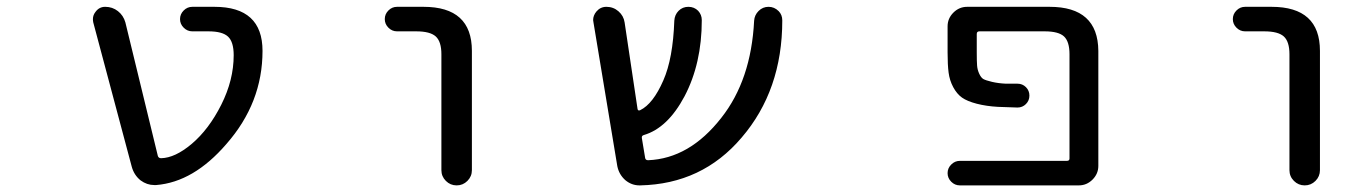

<svg xmlns="http://www.w3.org/2000/svg" viewBox="-20 -567 4040 566"><path d="M544.9 -142.6Q595.7 -185.5 632.3 -258.3Q668.9 -331.1 668.9 -404.3Q668.9 -443.4 652.3 -459Q635.7 -474.6 594.7 -474.6H546.9Q532.2 -474.6 521.5 -485.4Q510.7 -496.1 510.7 -510.7Q510.7 -525.4 521.5 -536.1Q532.2 -546.9 546.9 -546.9H612.3Q753.9 -546.9 753.9 -417Q753.9 -263.7 647.5 -142.6Q550.8 -30.3 440.4 -21.5Q437.5 -21.5 434.6 -21.5Q413.1 -21.5 394.5 -35.2Q375 -50.8 368.2 -76.2L254.9 -501Q253.9 -505.9 253.9 -510.7Q253.9 -522.5 261.7 -532.2Q272.5 -546.9 290 -546.9Q311.5 -546.9 327.6 -534.2Q343.8 -521.5 349.6 -501L445.3 -107.4Q447.3 -100.6 455.1 -100.6Q496.1 -101.6 544.9 -142.6Z M1150.4 -474.6Q1135.7 -474.6 1125 -485.4Q1114.3 -496.1 1114.3 -510.7Q1114.3 -525.4 1125 -536.1Q1135.7 -546.9 1150.4 -546.9H1228.5Q1371.1 -546.9 1371.1 -417V-65.4Q1371.1 -46.9 1357.9 -33.7Q1344.7 -20.5 1326.2 -20.5Q1307.6 -20.5 1294.4 -33.7Q1281.2 -46.9 1281.2 -65.4V-407.2Q1281.2 -444.3 1264.6 -459.5Q1248 -474.6 1207 -474.6Z M2275.4 -534.2Q2286.1 -523.4 2286.1 -506.8Q2286.1 -300.8 2166 -161.1Q2049.8 -24.4 1867.2 -20.5Q1866.2 -20.5 1865.2 -20.5Q1841.8 -20.5 1823.2 -36.1Q1804.7 -52.7 1799.8 -77.1L1729.5 -501Q1728.5 -504.9 1728.5 -507.8Q1728.5 -521.5 1738.3 -533.2Q1750 -546.9 1767.6 -546.9Q1788.1 -546.9 1803.2 -533.7Q1818.4 -520.5 1821.3 -501L1859.4 -246.1Q1860.4 -239.3 1867.2 -242.2Q1905.3 -260.7 1935.5 -330.1Q1963.9 -394.5 1967.8 -505.9Q1968.8 -523.4 1980.5 -535.2Q1992.2 -546.9 2009.3 -546.9Q2026.4 -546.9 2038.1 -535.2Q2048.8 -523.4 2048.8 -507.8Q2048.8 -379.9 1998 -283.2Q1948.2 -189.5 1877.9 -168.9Q1871.1 -167 1872.1 -160.2L1881.8 -101.6Q1882.8 -94.7 1890.6 -94.7Q2012.7 -99.6 2106.4 -219.7Q2194.3 -331.1 2203.1 -505.9Q2204.1 -522.5 2216.3 -534.7Q2228.5 -546.9 2245.6 -546.9Q2262.7 -546.9 2275.4 -534.2Z M3074.2 -546.9Q3216.8 -546.9 3217.8 -417V-78.1Q3217.8 -54.7 3200.7 -37.6Q3183.6 -20.5 3160.2 -20.5H2809.6Q2794.9 -20.5 2784.2 -31.2Q2773.4 -42 2773.4 -56.6Q2773.4 -71.3 2784.2 -82Q2794.9 -92.8 2809.6 -92.8H3125Q3132.8 -92.8 3132.8 -99.6V-407.2Q3132.8 -444.3 3116.7 -459.5Q3100.6 -474.6 3059.6 -474.6H2867.2Q2859.4 -474.6 2859.4 -466.8V-412.1Q2859.4 -385.7 2860.4 -373.5Q2861.3 -361.3 2866.7 -349.6Q2872.1 -337.9 2878.9 -334Q2885.7 -330.1 2904.3 -325.7Q2922.9 -321.3 2945.3 -320.3Q2958 -320.3 2979.5 -320.3Q2994.1 -320.3 3004.4 -310.1Q3014.6 -299.8 3014.6 -285.2Q3014.6 -270.5 3004.4 -260.3Q2994.1 -250 2979.5 -250Q2945.3 -251 2921.9 -252Q2887.7 -253.9 2859.4 -261.2Q2831.1 -268.6 2815.9 -279.3Q2800.8 -290 2790 -310.1Q2779.3 -330.1 2776.4 -353Q2773.4 -376 2773.4 -412.1V-489.3Q2773.4 -512.7 2790.5 -529.8Q2807.6 -546.9 2831.1 -546.9Z M3650.4 -474.6Q3635.7 -474.6 3625 -485.4Q3614.3 -496.1 3614.3 -510.7Q3614.3 -525.4 3625 -536.1Q3635.7 -546.9 3650.4 -546.9H3728.5Q3871.1 -546.9 3871.1 -417V-65.4Q3871.1 -46.9 3857.9 -33.7Q3844.7 -20.5 3826.2 -20.5Q3807.6 -20.5 3794.4 -33.7Q3781.2 -46.9 3781.2 -65.4V-407.2Q3781.2 -444.3 3764.6 -459.5Q3748 -474.6 3707 -474.6Z"/></svg>

Font: Rounded Mgen+ 1mn regular
Style: Regular
Weight: 400
Designer: [Source Han Sans]
Ryoko NISHIZUKA  (kana & ideographs); Paul D. Hunt (Latin, Greek & Cyrillic); Wenlong ZHANG  (bopomofo
Version: Version 1.059.20150602